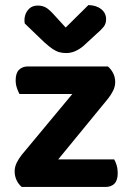

<svg xmlns="http://www.w3.org/2000/svg" viewBox="-20 -740 517 760"><path d="M121 0H66Q53 -11 45.5 -27Q38 -43 38 -62Q38 -79 46 -95.5Q54 -112 66 -127L357 -477H407Q420 -466 428 -450Q436 -434 436 -415Q436 -398 428 -381.5Q420 -365 408 -350ZM379 -477V-368H57Q52 -377 47 -391.5Q42 -406 42 -422Q42 -451 55.5 -464Q69 -477 90 -477ZM103 0V-109H432Q437 -101 441.5 -86.5Q446 -72 446 -55Q446 -26 433 -13Q420 0 398 0ZM197 -678 240 -631 330 -720Q362 -719 381 -703.5Q400 -688 400 -664Q400 -646 390 -633.5Q380 -621 360 -604L309 -557Q293 -544 276.5 -537Q260 -530 242 -530Q227 -530 214.5 -533.5Q202 -537 188.5 -546Q175 -555 155 -573L78 -647Q75 -663 79.5 -679Q84 -695 96.5 -706.5Q109 -718 130 -718Q147 -718 161 -710.5Q175 -703 197 -678Z"/></svg>

Font: BalooTamma2Bold
Style: Bold
Weight: 700
Designer: Divya Kowshik, Shuchita Grover and Ek Type
Foundry: Ek Type
Version: Version 1.700